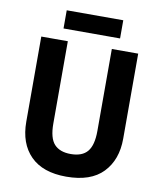

<svg xmlns="http://www.w3.org/2000/svg" viewBox="-95 -954 875 1040"><g transform="rotate(10 342.5 -434.0)"><path d="M609 -246Q609 -130 542 -60Q475 10 340 10Q211 10 143.5 -58Q76 -126 76 -246V-714H222V-262Q222 -181 252.5 -148Q283 -115 343 -115Q406 -115 435 -150Q464 -185 464 -263V-714H609ZM498 -878V-778H187V-878Z"/></g></svg>

Font: Noto Sans SemiCondensed
Style: Bold
Weight: 700
Width: 4
Designer: Monotype Design Team
Foundry: Monotype Imaging Inc.
Version: Version 2.013; ttfautohint (v1.8.4.7-5d5b)